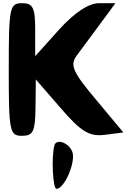

<svg xmlns="http://www.w3.org/2000/svg" viewBox="-20 -903 823 1206"><path d="M321 12C302 91 312 283 335 283C385 283 458 112 434 50C412 -8 332 -35 321 12ZM35 -467C35 -79 40 -50 118 -50C189 -50 201 -77 203 -227L205 -404L362 -223C488 -77 541 -44 637 -56L755 -71L583 -277C436 -452 418 -494 462 -554C491 -593 557 -683 610 -754L705 -883H603C537 -883 449 -825 351 -717L201 -550V-717C201 -855 187 -883 118 -883C40 -883 35 -855 35 -467Z"/></svg>

Font: Hussar Skorodowane
Style: Bold
Weight: 700
Foundry: Cannot Into Space Fonts
Version: Version 0.892